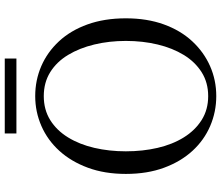

<svg xmlns="http://www.w3.org/2000/svg" viewBox="-81 -832 929 807"><g transform="rotate(-90 383.5 -428.5)"><path d="M226 -824V-873H541V-824ZM383 16Q317 16 257.5 -9.5Q198 -35 153 -84Q108 -133 82 -203.5Q56 -274 56 -364Q56 -453 82 -523.5Q108 -594 153 -643.5Q198 -693 257.5 -719Q317 -745 383 -745Q450 -745 509 -719.5Q568 -694 613.5 -645Q659 -596 684.5 -525Q710 -454 710 -364Q710 -275 684.5 -204.5Q659 -134 613.5 -85Q568 -36 509 -10Q450 16 383 16ZM383 -18Q440 -18 483.5 -45.5Q527 -73 556 -120.5Q585 -168 600 -230.5Q615 -293 615 -364Q615 -434 600 -496.5Q585 -559 556 -607Q527 -655 483.5 -682Q440 -709 383 -709Q326 -709 282.5 -682Q239 -655 209.5 -607Q180 -559 165.5 -496.5Q151 -434 151 -364Q151 -293 165.5 -230.5Q180 -168 209.5 -120.5Q239 -73 282.5 -45.5Q326 -18 383 -18Z"/></g></svg>

Font: Noto Serif JP
Style: Regular
Weight: 400
Designer: Ryoko NISHIZUKA  (kana & ideographs); Frank Grießhammer (Latin, Greek & Cyrillic); Wenlong ZHANG  (bopomofo); Sandoll Co
Foundry: Adobe
Version: Version 2.003-H1;hotconv 1.1.1;makeotfexe 2.6.0